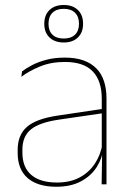

<svg xmlns="http://www.w3.org/2000/svg" viewBox="-20 -720 509 750"><path d="M396 0H377L379 -128L377.5 -131.5V-292V-334.5Q377.5 -404.5 342.2 -441.2Q307 -478 233.5 -478Q179 -478 136 -460.2Q93 -442.5 63.5 -420L66 -441Q81.5 -453 105.2 -465.5Q129 -478 161.2 -486.5Q193.5 -495 233.5 -495Q275 -495 305.5 -484.2Q336 -473.5 356.2 -453Q376.5 -432.5 386.2 -402.8Q396 -373 396 -335ZM200 9.5Q127.5 9.5 88.2 -24.2Q49 -58 49 -123V-134.5Q49 -192.5 85 -224.2Q121 -256 205.5 -268.5L386.5 -295.5L387 -278.5L209 -252.5Q134 -241.5 100.8 -214.5Q67.5 -187.5 67.5 -135.5V-124Q67.5 -66.5 102.2 -36.8Q137 -7 202.5 -7Q254.5 -7 291.8 -27.2Q329 -47.5 351.5 -82.2Q374 -117 380.5 -160.5L390 -142H384Q380 -102.5 358 -67.8Q336 -33 296.5 -11.8Q257 9.5 200 9.5ZM153 -626.5V-627.5Q153 -661.5 173.5 -681Q194 -700.5 229 -700.5Q264 -700.5 284.2 -681Q304.5 -661.5 304.5 -627.5V-626.5Q304.5 -593 284.2 -573.5Q264 -554 229 -554Q194 -554 173.5 -573.5Q153 -593 153 -626.5ZM169.5 -627.5V-626.5Q169.5 -599.5 185 -584.5Q200.5 -569.5 229 -569.5Q257.5 -569.5 273 -584.5Q288.5 -599.5 288.5 -626.5V-627.5Q288.5 -655 273 -670.2Q257.5 -685.5 229 -685.5Q200.5 -685.5 185 -670.2Q169.5 -655 169.5 -627.5Z"/></svg>

Font: Anek Devanagari Thin
Style: Regular
Weight: 250
Designer: Kailash Malviya (Devanagari) & Yesha Goshar (Latin)
Foundry: Ek Type
Version: Version 1.003